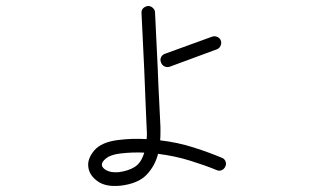

<svg xmlns="http://www.w3.org/2000/svg" viewBox="-20 -619 1040 639"><path d="M381 -1Q332 4 304.5 -16Q277 -36 274 -63Q270 -90 293.5 -118Q317 -146 373 -153Q421 -159 468 -156Q470 -174 468 -195Q467 -223 464.5 -276.5Q462 -330 460 -388L451 -575Q450 -585 456.5 -591.5Q463 -598 473 -599Q482 -599 489 -592.5Q496 -586 496 -577L505 -390Q507 -332 510 -278.5Q513 -225 514 -196Q514 -186 514 -174.5Q514 -163 513 -152Q572 -145 625 -128Q678 -111 718 -94Q727 -91 730.5 -82Q734 -73 730 -65Q726 -56 717.5 -52.5Q709 -49 701 -53Q662 -69 612 -84.5Q562 -100 506 -107Q496 -67 468 -37.5Q440 -8 381 -1ZM545 -397Q536 -394 527.5 -398Q519 -402 516 -411Q512 -420 516 -428.5Q520 -437 529 -440L686 -497Q695 -500 703.5 -496Q712 -492 715 -484Q718 -475 714 -466.5Q710 -458 702 -455ZM375 -46Q407 -50 428.5 -63.5Q450 -77 460 -111Q420 -113 379 -108Q348 -104 333 -92Q318 -80 319 -69Q321 -59 335.5 -51.5Q350 -44 375 -46Z"/></svg>

Font: Kurewa Gothic CJK TC Regular
Style: Regular
Weight: 400
Designer: Max Yao
Foundry: Max-Everyday
Version: Version 1.071; ttfautohint (v1.8.3)